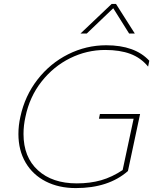

<svg xmlns="http://www.w3.org/2000/svg" viewBox="-20 -945 782 980"><path d="M550 -925H572L668 -774H639L558 -903L423 -774H391ZM74 -261Q74 -305 84 -349Q107 -456 171.5 -539Q236 -622 328 -668Q420 -714 522 -714Q669 -714 742 -635L736 -605Q699 -650 645.5 -670Q592 -690 517 -690Q423 -690 338 -648Q253 -606 192 -528.5Q131 -451 110 -349Q100 -305 100 -261Q100 -143 173.5 -76Q247 -9 372 -9Q440 -9 496 -25Q552 -41 606 -77L662 -339H485L490 -363H695L633 -72Q534 15 367 15Q280 15 213.5 -19Q147 -53 110.5 -115.5Q74 -178 74 -261Z"/></svg>

Font: Prompt Thin
Style: Italic
Weight: 250
Italic angle: -12°
Designer: Katatrad Team
Foundry: CadsonDemak
Version: Version 1.001